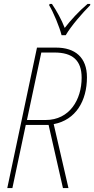

<svg xmlns="http://www.w3.org/2000/svg" viewBox="-20 -956 479 976"><path d="M293 -777H314C343 -826 399 -890 438 -929L439 -936H425C381 -899 339 -853 309 -814C293 -856 266 -904 244 -936H232L230 -929C251 -895 283 -818 293 -777ZM17 0H43L111 -321H227L300 0H328L253 -325C365 -346 422 -443 422 -563C422 -664 362 -714 265 -714H168ZM212 -346H117L190 -689H257C349 -689 395 -649 395 -561C395 -450 334 -346 212 -346Z"/></svg>

Font: Noto Sans Condensed Thin
Style: Italic
Weight: 100
Width: 3
Italic angle: -12°
Designer: Monotype Design Team
Foundry: Monotype Imaging Inc.
Version: Version 2.013